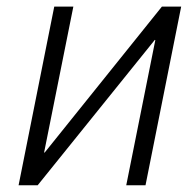

<svg xmlns="http://www.w3.org/2000/svg" viewBox="-20 -548 568 568"><path d="M410.5 0H353.5L439.5 -429.5L438 -430L91.5 0H35L140.5 -528.5H197L110.5 -97L112 -96.5L459 -528.5H516Z"/></svg>

Font: Roberto Sans Light
Style: Italic
Weight: 300
Italic angle: -11°
Designer: Google
Version: Version 1.00;June 11, 2020;FontCreator 12.0.0.2522 64-bit; t